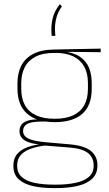

<svg xmlns="http://www.w3.org/2000/svg" viewBox="-20 -736 534 940"><path d="M248 -138Q160 -138 112.8 -179.5Q65.5 -221 65.5 -302V-329Q65.5 -376.5 83.5 -413Q101.5 -449.5 140.8 -471Q180 -492.5 243.5 -493.5L473 -498V-480.5L286 -482.5L285.5 -485Q340 -479.5 371.2 -458.2Q402.5 -437 415.8 -404Q429 -371 429 -330V-300.5Q429 -219.5 383 -178.8Q337 -138 248 -138ZM245.5 168H254Q308 168 349.5 159.2Q391 150.5 414.8 130.2Q438.5 110 438.5 75.5V73.5Q438.5 35.5 410.8 13.2Q383 -9 318 -14L190.5 -24L207 -24.5Q165 -19.5 132.8 -8.5Q100.5 2.5 82.2 22.5Q64 42.5 64 74V75.5Q64 111 87.2 131.2Q110.5 151.5 151.5 159.8Q192.5 168 245.5 168ZM245.5 185Q186.5 185 141.5 175Q96.5 165 71 141.2Q45.5 117.5 45.5 76.5V74.5Q45.5 39 65 17Q84.5 -5 116.5 -16.2Q148.5 -27.5 186 -30.5L185 -27.5Q127 -32 101.2 -48.5Q75.5 -65 75.5 -93.5V-94Q75.5 -112 84.5 -124.8Q93.5 -137.5 113.8 -144.5Q134 -151.5 166.5 -151.5V-158L222 -141H183.5Q132.5 -140.5 112.8 -129Q93 -117.5 93 -95V-94.5Q93 -71 118 -58Q143 -45 205 -39.5L320.5 -29.5Q393.5 -23 425.2 3.2Q457 29.5 457 72.5V74.5Q457 115 431.2 139.2Q405.5 163.5 359.8 174.2Q314 185 254 185ZM248 -154.5Q301.5 -154.5 337.5 -171Q373.5 -187.5 392 -220.2Q410.5 -253 410.5 -300.5V-330Q410.5 -376.5 392.5 -409.5Q374.5 -442.5 339.2 -459.8Q304 -477 252 -477H247Q189 -477 153 -458Q117 -439 100.5 -405.5Q84 -372 84 -329V-302Q84 -253.5 102.2 -220.8Q120.5 -188 157 -171.2Q193.5 -154.5 248 -154.5ZM233 -560.5Q232.5 -566 232 -574Q231.5 -582 231.5 -591.5Q231.5 -627 240.8 -656.8Q250 -686.5 273 -715.5L283 -704.5Q265 -679.5 257 -652Q249 -624.5 249 -592Q249 -584 249.8 -576Q250.5 -568 251 -560.5Z"/></svg>

Font: Anek Latin Thin
Style: Regular
Weight: 250
Designer: Yesha Goshar
Foundry: Ek Type
Version: Version 1.003